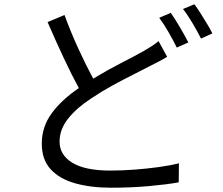

<svg xmlns="http://www.w3.org/2000/svg" viewBox="-20 -835 1040 896"><path d="M777 -775Q796 -748 819.5 -708Q843 -668 859 -637L805 -613Q790 -644 767 -684Q744 -724 723 -752ZM887 -815Q901 -797 916.5 -772Q932 -747 947 -722.5Q962 -698 971 -679L918 -655Q902 -687 879 -726Q856 -765 834 -793ZM281 -765Q311 -683 347 -605Q383 -527 415 -468Q481 -508 544.5 -540.5Q608 -573 649 -596Q670 -608 687 -619Q704 -630 720 -643L760 -570Q744 -560 725 -550Q706 -540 684 -529Q650 -511 604 -488Q558 -465 506.5 -437Q455 -409 406 -376Q337 -331 297.5 -281Q258 -231 258 -174Q258 -112 317.5 -75.5Q377 -39 495 -39Q550 -39 609 -43.5Q668 -48 722 -55.5Q776 -63 815 -73L814 16Q758 26 675 33.5Q592 41 498 41Q404 41 331 20.5Q258 0 216.5 -45Q175 -90 175 -165Q175 -243 221 -306Q267 -369 348 -424Q314 -486 275.5 -568.5Q237 -651 202 -732Z"/></svg>

Font: Go Noto Current
Style: Regular
Weight: 400
Designer: Monotype Design Team
Foundry: Monotype Imaging Inc.
Version: Version 2.007; ttfautohint (v1.8) -l 8 -r 50 -G 200 -x 14 -D